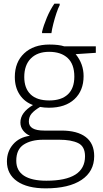

<svg xmlns="http://www.w3.org/2000/svg" viewBox="-20 -783 560 1043"><path d="M304.2 -763.2V-754.9Q295.9 -739.3 286.6 -711.7Q277.3 -684.1 269.8 -654.3Q262.2 -624.5 259.3 -603H208.5V-610.4Q216.8 -645 234.4 -687Q252 -729 275.4 -763.2ZM228.5 240.2Q128.4 240.2 73 201.7Q17.6 163.1 17.6 93.8Q17.6 40 51 1.2Q84.5 -37.6 142.6 -45.4Q119.6 -55.7 105.2 -74.5Q90.8 -93.3 90.8 -117.7Q90.8 -171.9 159.2 -212.4Q113.3 -229 86.9 -268.8Q60.5 -308.6 60.5 -364.7Q60.5 -445.3 111.3 -493.2Q162.1 -541 248.5 -541Q299.8 -541 329.1 -531.2H500.5V-496.1L391.1 -488.8Q434.1 -436 434.1 -369.6Q434.1 -290.5 384.3 -244.1Q334.5 -197.8 245.6 -197.8Q220.7 -197.8 197.8 -202.1Q168 -184.6 152.3 -166.7Q136.7 -148.9 136.7 -122.6Q136.7 -73.7 220.2 -73.7H313.5Q399.9 -73.7 445.8 -38.6Q491.7 -3.4 491.7 64.9Q491.7 148.4 422.9 194.3Q354 240.2 228.5 240.2ZM247.6 -237.3Q313.5 -237.3 348.6 -270.3Q383.8 -303.2 383.8 -366.7Q383.8 -434.1 347.7 -467.8Q311.5 -501.5 246.6 -501.5Q183.6 -501.5 147.7 -465.6Q111.8 -429.7 111.8 -364.7Q111.8 -303.7 146 -270.5Q180.2 -237.3 247.6 -237.3ZM231.9 198.7Q441.9 198.7 441.9 65.9Q441.9 12.2 404.1 -5.9Q366.2 -23.9 302.7 -23.9H213.9Q149.9 -23.9 109.1 2.2Q68.4 28.3 68.4 90.3Q68.4 144 110.1 171.4Q151.9 198.7 231.9 198.7Z"/></svg>

Font: Open Sans Light
Style: Regular
Weight: 300
Designer: Monotype Design Team
Foundry: Monotype Imaging Inc.
Version: Version 3.000; ttfautohint (v1.8.4)